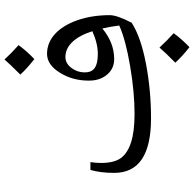

<svg xmlns="http://www.w3.org/2000/svg" viewBox="-24 -694 895 888"><g transform="rotate(-90 424.0 -250.5)"><path d="M320.3 0C406.7 0 490.7 -7.8 572.8 -23.4C654.8 -39.1 717.8 -61 762.2 -89.4C785.6 -134.3 797.4 -168 797.4 -190.9C797.4 -245.6 789.6 -295.4 773.9 -340.8C742.2 -430.7 686.5 -481 618.7 -481C585 -481 556.2 -461.4 531.7 -422.4C506.8 -383.3 494.6 -338.4 494.6 -287.1C494.6 -252.9 503.9 -225.1 522.5 -203.1C541 -181.2 564.9 -170.4 594.2 -170.4C644.5 -170.4 691.4 -188.5 735.8 -225.1C741.7 -200.2 746.1 -173.8 749.5 -147C705.1 -127 642.6 -110.4 562 -96.7C481.4 -83 407.7 -76.2 341.8 -76.2C286.6 -76.2 242.7 -81.5 209.5 -92.3C175.8 -103 151.9 -118.7 136.7 -139.2C121.6 -159.7 113.8 -190.4 113.8 -231C113.8 -247.1 115.2 -263.7 117.7 -280.3H81.5C72.3 -248.5 67.9 -211.9 67.9 -170.4C67.9 -56.6 151.9 0 320.3 0ZM603.5 -396C655.8 -396 697.3 -352.1 723.1 -271.5C685.5 -254.4 650.4 -246.1 618.2 -246.1C559.1 -246.1 532.7 -264.2 532.7 -306.6C532.7 -329.6 539.6 -350.1 553.7 -368.7C567.4 -386.7 584 -396 603.5 -396ZM713.9 104.5C692.9 85.9 670.4 64 647.5 39.1C630.9 58.6 607.4 83 577.6 112.3C596.7 133.3 620.6 155.3 649.4 177.7C676.8 151.4 698.2 127 713.9 104.5ZM658.7 -612.8C635.7 -632.8 613.3 -654.8 592.3 -677.7C580.1 -663.1 556.6 -638.7 522.5 -604.5C540.5 -584.5 564.5 -563 594.2 -539.6C621.6 -565.9 643.1 -590.3 658.7 -612.8Z"/></g></svg>

Font: Noto Naskh Arabic
Style: Regular
Weight: 400
Designer: Monotype Design Team
Foundry: Monotype Imaging Inc.
Version: Version 1.07